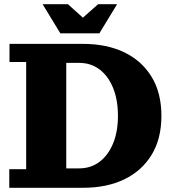

<svg xmlns="http://www.w3.org/2000/svg" viewBox="-20 -890 819 910"><path d="M294 0V-92H355Q410 -92 451 -122.5Q492 -153 515.5 -209Q539 -265 539 -341Q539 -418 515.5 -474.5Q492 -531 451 -561.5Q410 -592 355 -592H294V-682H374Q486 -682 569 -642Q652 -602 698.5 -526Q745 -450 745 -341Q745 -232 698.5 -156Q652 -80 569 -40Q486 0 374 0ZM24 0V-88H104V-596H25V-682H294V0ZM266 -732 182 -870H302L411 -772H334L445 -870H535L451 -732Z"/></svg>

Font: Montagu Slab 144pt
Style: Bold
Weight: 700
Designer: Florian Karsten
Foundry: Florian Karsten
Version: Version 1.000